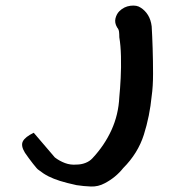

<svg xmlns="http://www.w3.org/2000/svg" viewBox="-20 -694 628 700"><path d="M259 -19Q222 -27 198.5 -34.5Q175 -42 157 -51Q139 -60 120 -75Q116 -77 100 -97.5Q84 -118 71 -137Q55 -163 63.5 -179Q72 -195 103 -210L180 -120Q197 -107 217 -99.5Q237 -92 259 -94Q276 -94 291.5 -100Q307 -106 317 -117Q361 -164 386.5 -220Q412 -276 415 -340Q418 -370 420 -409.5Q422 -449 421 -489Q420 -529 415 -558Q415 -569 414 -578Q413 -587 407 -594Q397 -611 401 -627Q405 -643 415 -653Q432 -670 455.5 -673Q479 -676 493 -666Q509 -656 519.5 -639Q530 -622 533 -598Q535 -565 536.5 -518.5Q538 -472 538 -425Q538 -378 533 -344Q526 -271 504.5 -203Q483 -135 429 -81Q402 -47 362 -26Q338 -13 311.5 -14Q285 -15 259 -19Z"/></svg>

Font: Mansalva
Style: Regular
Weight: 400
Designer: Carolina Short
Foundry: Carolina Short
Version: Version 2.112; ttfautohint (v1.8.4.7-5d5b)